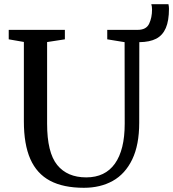

<svg xmlns="http://www.w3.org/2000/svg" viewBox="-20 -885 824 913"><path d="M642.5 -684.5 642 -301.5Q642 -196 608.8 -127Q575.5 -58 516.5 -25Q457.5 8 379 8Q281 8 218 -25.5Q155 -59 124.2 -128.8Q93.5 -198.5 93.5 -308V-685.5L21.5 -698V-743H288.5V-698L204 -685V-297Q204 -159.5 252 -100.5Q300 -41.5 390 -41.5Q480 -41.5 526.5 -107Q573 -172.5 573 -296.5L572.5 -684.5L490 -698V-743H634.5Q675.5 -743 689.2 -772.2Q703 -801.5 703 -839.5Q703 -854.5 699.5 -865H781Q783.5 -854 783.5 -843.5Q783.5 -786.5 768.5 -751.8Q753.5 -717 722.8 -701Q692 -685 642.5 -684.5Z"/></svg>

Font: Merriweather 12pt
Style: Regular
Weight: 400
Designer: Eben Sorkin
Foundry: Eben Sorkin
Version: Version 2.100